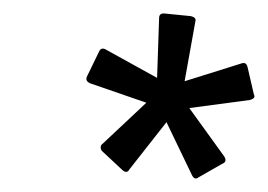

<svg xmlns="http://www.w3.org/2000/svg" viewBox="-20 -696 399 286"><path d="M162 -443 132 -471Q130 -473 130 -476.5Q130 -480 133 -482L198 -543L114 -572Q110 -574 109 -576.5Q108 -579 110 -583L127 -618Q129 -623 132 -623.5Q135 -624 138 -622L214 -580L217 -669Q217 -676 224 -676L264 -672Q273 -670 271 -664L255 -575L338 -601Q343 -603 345.5 -601.5Q348 -600 349 -595L358 -556Q360 -552 358 -550Q356 -548 352 -547L262 -535L314 -463Q319 -455 311 -452L276 -432Q270 -427 266 -435L228 -514L173 -444Q171 -440 168 -440Q165 -440 162 -443Z"/></svg>

Font: Sofia Sans Condensed
Style: Italic
Weight: 400
Italic angle: -9°
Designer: Botio Nikoltchev, Ani Petrova
Foundry: lettersoup
Version: Version 4.101